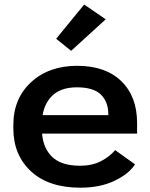

<svg xmlns="http://www.w3.org/2000/svg" viewBox="-20 -829 674 863"><path d="M40 -251.5Q40 -132.3 119.4 -58.8Q198.7 14.6 341.3 14.6Q430.2 14.6 494.9 -16.4Q559.6 -47.4 586.9 -90.3L497.6 -154.3Q472.2 -124 432.6 -104Q393.1 -84 339.8 -84Q251.5 -84 210 -128.2Q168.5 -172.4 168.5 -246.6V-272.5Q168.5 -347.2 208 -391.8Q247.6 -436.5 325.2 -436.5Q400.4 -436.5 433.6 -403.8Q466.8 -371.1 466.8 -315.4V-311.5H124.5V-228.5H596.2V-275.9Q596.2 -395.5 525.1 -464.4Q454.1 -533.2 326.7 -533.2Q199.7 -533.2 119.9 -459.7Q40 -386.2 40 -267.1ZM232.4 -654.8 299.8 -600.6 455.1 -742.2 358.4 -808.6Z"/></svg>

Font: Roboto Flex
Style: wght 600 wdth 140 opsz 13.0 GRAD 0.00 slnt 0.00 XTRA 468 XOPQ 96 YOPQ 79 YTLC 514 YTUC 712 YTAS 750 YTDE -203.00 YTFI 738
Weight: 600
Width: 8
Designer: Berlow after Robertson
Foundry: Google
Version: Version 3.100